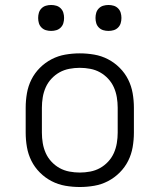

<svg xmlns="http://www.w3.org/2000/svg" viewBox="-20 -742 640 770"><path d="M300 8Q271 8 242 3Q213 -2 187 -15.5Q161 -29 140 -50Q119 -71 106 -97Q93 -123 88 -152Q83 -181 83 -210V-310Q83 -339 88 -368Q93 -397 106 -423Q119 -449 140 -470Q161 -491 187 -504.5Q213 -518 242 -523Q271 -528 300 -528Q329 -528 358 -523Q387 -518 413 -504.5Q439 -491 460 -470Q481 -449 494 -423Q507 -397 512 -368Q517 -339 517 -310V-210Q517 -181 512 -152Q507 -123 494 -97Q481 -71 460 -50Q439 -29 413 -15.5Q387 -2 358 3Q329 8 300 8ZM300 -50Q321 -50 342 -54Q363 -58 381 -68Q399 -78 413.5 -93.5Q428 -109 436.5 -128Q445 -147 448.5 -168Q452 -189 452 -210V-310Q452 -331 448.5 -352Q445 -373 436.5 -392Q428 -411 413.5 -426.5Q399 -442 381 -452Q363 -462 342 -466Q321 -470 300 -470Q279 -470 258 -466Q237 -462 219 -452Q201 -442 186.5 -426.5Q172 -411 163.5 -392Q155 -373 151.5 -352Q148 -331 148 -310V-210Q148 -189 151.5 -168Q155 -147 163.5 -128Q172 -109 186.5 -93.5Q201 -78 219 -68Q237 -58 258 -54Q279 -50 300 -50ZM415 -618Q404 -618 394 -621Q384 -624 376.5 -631.5Q369 -639 366 -649Q363 -659 363 -670Q363 -681 366 -691Q369 -701 376.5 -708.5Q384 -716 394 -719Q404 -722 415 -722Q426 -722 436 -719Q446 -716 453.5 -708.5Q461 -701 464 -691Q467 -681 467 -670Q467 -659 464 -649Q461 -639 453.5 -631.5Q446 -624 436 -621Q426 -618 415 -618ZM185 -618Q174 -618 164 -621Q154 -624 146.5 -631.5Q139 -639 136 -649Q133 -659 133 -670Q133 -681 136 -691Q139 -701 146.5 -708.5Q154 -716 164 -719Q174 -722 185 -722Q196 -722 206 -719Q216 -716 223.5 -708.5Q231 -701 234 -691Q237 -681 237 -670Q237 -659 234 -649Q231 -639 223.5 -631.5Q216 -624 206 -621Q196 -618 185 -618Z"/></svg>

Font: Iosevka Aile Custom Light
Style: Regular
Weight: 300
Designer: Belleve Invis
Foundry: Belleve Invis
Version: Version 17.0.2; ttfautohint (v1.8.3)